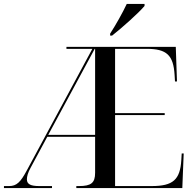

<svg xmlns="http://www.w3.org/2000/svg" viewBox="-20 -951 991 971"><path d="M537 -781V-771H547C599 -812 682 -886 711 -921V-931H621C600 -886 565 -824 537 -781ZM0 0H243V-10H179C136 -10 116 -19 116 -44C116 -58 121 -78 135 -103L219 -259H461V-77C461 -26 441 -10 379 -10H366V0H902L909 -175H899L897 -142C891 -42 855 -10 747 -10H562V-369H813V-379H562V-704H722C823 -704 857 -672 863 -572L865 -539H875L869 -714H316V-704H447L115 -88C84 -30 64 -10 26 -10H0ZM224 -269 459 -704H461V-269Z"/></svg>

Font: Noto Serif Display
Style: Regular
Weight: 400
Designer: Monotype Design Team
Foundry: Monotype Imaging Inc.
Version: Version 2.009